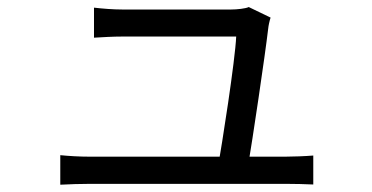

<svg xmlns="http://www.w3.org/2000/svg" viewBox="-20 -525 1040 537"><path d="M736.8 -475.8 675.7 -505.3C667.4 -501 642.5 -498.4 626.2 -498.4C570.6 -498.4 360.8 -498.4 322.4 -498.4C297.2 -498.4 266.6 -500.8 242.9 -503.6V-419.6C267.8 -421 294 -422.8 323.4 -422.8C350.9 -422.8 579 -422.8 640.6 -422.8C638 -358.5 600 -113.6 589.5 -59.2H673.5C685.5 -129.2 721.3 -369.3 730.1 -444.9C730.9 -453.2 733.7 -466.3 736.8 -475.8ZM148.6 -91V-8.4C178.4 -9.8 201.1 -10.8 231.8 -10.8C281.4 -10.8 723.4 -10.8 779.7 -10.8C801.4 -10.8 837.9 -10 856.2 -9V-90C835.2 -88.2 799.2 -86.8 777.1 -86.8C724.4 -86.8 285.4 -86.8 231.8 -86.8C201.5 -86.8 172.9 -88.6 148.6 -91Z"/></svg>

Font: Source Han Sans JP VF
Style: Regular
Weight: 250
Designer: Ryoko NISHIZUKA 西塚涼子 (kana, bopomofo & ideographs); Paul D. Hunt (Latin, Greek & Cyrillic); Sandoll Communications 산돌커뮤니
Foundry: Adobe
Version: Version 2.004;hotconv 1.0.118;makeotfexe 2.5.65603